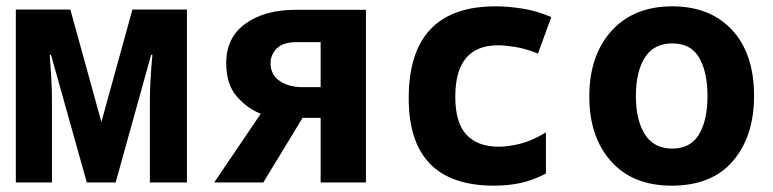

<svg xmlns="http://www.w3.org/2000/svg" viewBox="-20 -576 2440 606"><path d="M144 0V-259Q144 -291 142 -327.5Q140 -364 137 -403H141L254 0H345L457 -403H461Q453 -317 453 -258V0H570V-546H398L300 -191L202 -546H30V0Z M834 -376Q834 -404 854 -423.5Q874 -443 916 -443H992V-301H935Q890 -301 862 -321Q834 -341 834 -376ZM811 0 935 -204H992V0H1135V-545H912Q816 -545 755 -501.5Q694 -458 694 -377Q694 -310 727 -272Q760 -234 803 -217L656 0Z M1703 -28V-158Q1660 -132 1622.5 -122.5Q1585 -113 1554 -113Q1488 -113 1452.5 -150.5Q1417 -188 1417 -271Q1417 -433 1552 -433Q1572 -433 1605 -428Q1638 -423 1678 -407L1720 -522Q1677 -541 1631 -548.5Q1585 -556 1544 -556Q1270 -556 1270 -266Q1270 10 1539 10Q1582 10 1621 2Q1660 -6 1703 -28Z M2360 -273Q2360 -407 2290.5 -481.5Q2221 -556 2102 -556Q1980 -556 1910 -478.5Q1840 -401 1840 -271Q1840 -144 1908.5 -67Q1977 10 2100 10Q2227 10 2293.5 -68Q2360 -146 2360 -273ZM1987 -273Q1987 -350 2015.5 -394.5Q2044 -439 2102 -439Q2161 -439 2187 -393.5Q2213 -348 2213 -273Q2213 -196 2186 -151.5Q2159 -107 2102 -107Q2044 -107 2015.5 -152Q1987 -197 1987 -273Z"/></svg>

Font: Noto Sans Mono UI
Style: Bold
Weight: 700
Designer: Monotype Design team
Foundry: Monotype Imaging Inc.
Version: 1.000